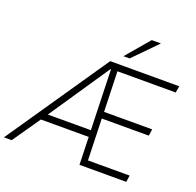

<svg xmlns="http://www.w3.org/2000/svg" viewBox="-182 -1091 1281 1254"><g transform="rotate(20 458.5 -463.5)"><path d="M-27 0 455 -705H935L927 -659H502L521 -692L531 -366L501 -380H865L858 -334H502L531 -348L541 -19L519 -46H830L823 0H498L492 -207L506 -192H141L171 -208L27 0ZM474 -656 182 -224 160 -238H498L491 -225L478 -656ZM525 -765 663 -927H727L568 -765Z"/></g></svg>

Font: Nunito Sans 7pt SemiCondensed ExtraLight
Style: Italic
Weight: 250
Width: 4
Italic angle: -9°
Designer: Vernon Adams
Foundry: Vernon Adams
Version: Version 3.101;gftools[0.9.27]